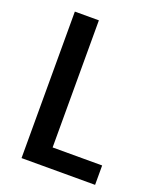

<svg xmlns="http://www.w3.org/2000/svg" viewBox="-131 -776 706 856"><g transform="rotate(20 222.0 -347.5)"><path d="M189 -695V-92H424V0H75V-695Z"/></g></svg>

Font: Parkinsans Light Medium
Style: Regular
Weight: 500
Version: Version 1.000